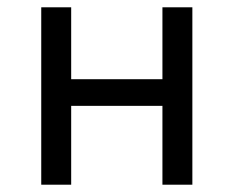

<svg xmlns="http://www.w3.org/2000/svg" viewBox="-20 -506 640 526"><path d="M93 0H175V-216H425V0H507V-486H425V-289H175V-486H93Z"/></svg>

Font: Hasklig
Style: Regular
Weight: 400
Monospace: yes
Designer: Paul D. Hunt, Teo Tuominen
Foundry: Adobe Systems Incorporated
Version: Version 2.030;PS 1.0;hotconv 16.6.51;makeotf.lib2.5.65220